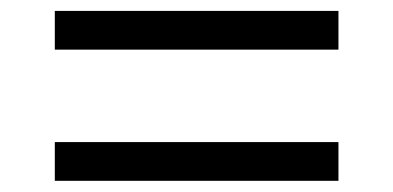

<svg xmlns="http://www.w3.org/2000/svg" viewBox="-20 -480 721 352"><path d="M80.5 -148.5V-219.5H600.5V-148.5ZM80.5 -389V-460H600.5V-389Z"/></svg>

Font: Anek Gujarati Expanded
Style: Regular
Weight: 400
Width: 7
Designer: Mrunmayee Ghaisas (Gujarati), Yesha Goshar (Latin)
Foundry: Ek Type
Version: Version 1.003